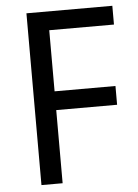

<svg xmlns="http://www.w3.org/2000/svg" viewBox="-52 -755 572 795"><g transform="rotate(-5 234.0 -357.0)"><path d="M176 0V-304H429V-382H176V-636H445V-714H88V0Z"/></g></svg>

Font: Noto Sans Arabic UI SmCn
Style: Regular
Weight: 400
Width: 4
Designer: Monotype Design Team, Nadine Chahine and Nizar Qandah
Foundry: Monotype Imaging Inc.
Version: Version 2.010